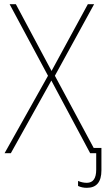

<svg xmlns="http://www.w3.org/2000/svg" viewBox="-20 -734 506 920"><path d="M396 166Q373 166 354 157V133Q375 142 396 142Q441 142 441 79V0H412L226 -348L32 0H2L210 -371L26 -714H56L227 -394L401 -714H431L243 -371L429 -25H466V82Q466 166 396 166Z"/></svg>

Font: Noto Sans SemiCondensed Thin
Style: Regular
Weight: 100
Width: 4
Designer: Monotype Design Team
Foundry: Monotype Imaging Inc.
Version: Version 2.013; ttfautohint (v1.8.4.7-5d5b)